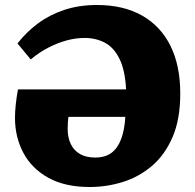

<svg xmlns="http://www.w3.org/2000/svg" viewBox="-20 -735 780 769"><path d="M339 14Q240 14 173.5 -23Q107 -60 73.5 -123Q40 -186 40 -263Q40 -286 43 -315.5Q46 -345 52 -377H485Q481 -454 458.5 -499.5Q436 -545 400 -564Q364 -583 319 -583Q283 -583 246.5 -573Q210 -563 174 -544.5Q138 -526 103 -497L50 -561Q86 -607 132.5 -641.5Q179 -676 238 -695.5Q297 -715 368 -715Q474 -715 548.5 -673Q623 -631 662.5 -552Q702 -473 702 -360Q702 -257 671 -185.5Q640 -114 588 -70Q536 -26 471.5 -6Q407 14 339 14ZM361 -104Q401 -104 426 -122.5Q451 -141 465 -177.5Q479 -214 482 -267H254Q253 -260 252 -246.5Q251 -233 251 -220Q251 -183 264 -157Q277 -131 301.5 -117.5Q326 -104 361 -104Z"/></svg>

Font: Literata ExtraBold
Style: Regular
Weight: 800
Designer: Latin by Veronika Burian and Jose Scaglione. Greek by Irene Vlachou. Cyrillic by Vera Evstafieva.
Foundry: TypeTogether
Version: Version 3.103;gftools[0.9.29]